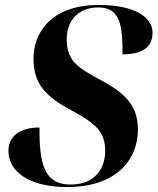

<svg xmlns="http://www.w3.org/2000/svg" viewBox="-20 -744 635 774"><path d="M251 10C456 10 536 -107 536 -221C536 -313 491 -365 390 -419C301 -468 249 -493 249 -586C249 -664 299 -714 376 -714C467 -714 474 -638 474 -525C560 -525 595 -558 595 -612C595 -675 523 -724 378 -724C184 -724 115 -609 115 -509C115 -406 162 -356 270 -298C372 -243 404 -209 404 -134C404 -75 371 0 264 0C152 0 139 -96 139 -230C66 -230 14 -199 14 -136C14 -53 96 10 251 10Z"/></svg>

Font: Noto Serif Display
Style: Bold Italic
Weight: 700
Italic angle: -12°
Designer: Monotype Design Team
Foundry: Monotype Imaging Inc.
Version: Version 2.009